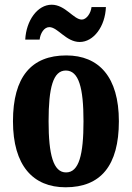

<svg xmlns="http://www.w3.org/2000/svg" viewBox="-20 -784 559 814"><path d="M318 -606C377 -606 426 -672 429 -754H368C365 -727 346 -701 327 -701C292 -701 257 -764 199 -764C139 -764 91 -697 87 -616H148C151 -643 167 -669 189 -669C225 -669 260 -606 318 -606ZM258 10C407 10 484 -82 484 -270C484 -458 399 -549 261 -549C113 -549 35 -458 35 -270C35 -82 120 10 258 10ZM260 -53C206 -53 186 -128 186 -270C186 -412 205 -485 259 -485C314 -485 334 -412 334 -270C334 -128 315 -53 260 -53Z"/></svg>

Font: Noto Serif Armenian ExtraCondensed ExtraBold
Style: Regular
Weight: 800
Width: 2
Designer: Monotype Design Team
Foundry: Monotype Imaging Inc.
Version: Version 2.008